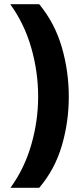

<svg xmlns="http://www.w3.org/2000/svg" viewBox="-20 -743 388 921"><path d="M310 -279Q310 -158 276.5 -44Q243 70 168 158H30Q97 66 130 -48.5Q163 -163 163 -280Q163 -398 130 -513.5Q97 -629 29 -723H168Q243 -632 276.5 -516.5Q310 -401 310 -279Z"/></svg>

Font: Noto Sans Gujarati ExtraBold
Style: Regular
Weight: 800
Designer: Jelle Bosma - Monotype Design Team, Universal Thirst
Foundry: Monotype Imaging Inc.
Version: Version 2.106; ttfautohint (v1.8.4.7-5d5b)